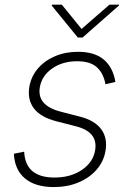

<svg xmlns="http://www.w3.org/2000/svg" viewBox="-20 -770 543 802"><path d="M462 -427.9 420.5 -418Q412.6 -463.4 384.9 -488.8Q357.2 -514.2 302.2 -514.2Q241.1 -514.2 197.6 -483.7Q154.1 -453.1 146.3 -404.8Q133.9 -329.2 233.3 -303.6L314.3 -282.7Q376.1 -266.7 402.9 -230.1Q429.7 -193.5 420.8 -140.6Q413.4 -95.5 383.5 -61.3Q353.7 -27 307.5 -7.8Q261.4 11.4 204.5 11.4Q127.5 11.4 84.3 -24.7Q41.2 -60.7 38 -127.8L81 -136.4Q85.9 -28.4 207.7 -28.4Q275.6 -28.4 322.6 -60.7Q369.7 -93 377.5 -143.1Q389.9 -219.1 296.9 -242.5L214.1 -263.8Q149.5 -280.5 121.6 -317.3Q93.8 -354 102.6 -407.3Q110.1 -451 138.3 -483.8Q166.5 -516.7 209.9 -535.2Q253.2 -553.6 305.4 -553.6Q375.4 -553.6 413.7 -521Q452.1 -488.3 462 -427.9ZM238.3 -750.4 320.7 -649.1 437.1 -750.4H478L476.6 -746.8L324.9 -613.3H305L196 -746.8L197.4 -750.4Z"/></svg>

Font: Inter UI Extra Light
Style: Italic
Weight: 200
Italic angle: -9.39999°
Designer: Rasmus Andersson
Foundry: rsms
Version: 3.2;8d6f07862